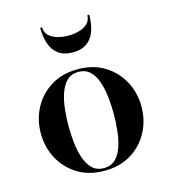

<svg xmlns="http://www.w3.org/2000/svg" viewBox="-106 -782 775 877"><g transform="rotate(-15 281.0 -343.5)"><path d="M281 10Q207.5 10 154.2 -23Q101 -56 72 -110.5Q43 -165 43 -230Q43 -295 72 -349.5Q101 -404 154.2 -437Q207.5 -470 281 -470Q354.5 -470 407.8 -437Q461 -404 490 -349.5Q519 -295 519 -230Q519 -165 490 -110.5Q461 -56 407.8 -23Q354.5 10 281 10ZM281 -2.5Q314 -2.5 335 -22.2Q356 -42 367.5 -75.2Q379 -108.5 383.5 -149Q388 -189.5 388 -230Q388 -271 383.5 -311.2Q379 -351.5 367.5 -384.8Q356 -418 335 -437.8Q314 -457.5 281 -457.5Q248 -457.5 227.2 -437.8Q206.5 -418 194.8 -384.8Q183 -351.5 178.5 -311.2Q174 -271 174 -230Q174 -189.5 178.5 -149Q183 -108.5 194.8 -75.2Q206.5 -42 227.2 -22.2Q248 -2.5 281 -2.5ZM281 -550Q237.5 -550 212 -569.8Q186.5 -589.5 175.8 -622.8Q165 -656 165 -697H174Q174 -673 189.5 -658Q205 -643 229.5 -636Q254 -629 281 -629Q308 -629 332.5 -636Q357 -643 372.5 -658Q388 -673 388 -697H397Q397 -656 386.2 -622.8Q375.5 -589.5 350 -569.8Q324.5 -550 281 -550Z"/></g></svg>

Font: Bodoni Moda 18pt SemiBold
Style: Regular
Weight: 600
Designer: Owen Earl
Foundry: indestructible type
Version: Version 2.005